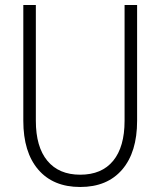

<svg xmlns="http://www.w3.org/2000/svg" viewBox="-20 -730 640 766"><path d="M300 16Q192 16 132.5 -53.5Q73 -123 73 -248V-710H123V-248Q123 -144 169 -88.5Q215 -33 300 -33Q386 -33 431.5 -88.5Q477 -144 477 -248V-710H527V-248Q527 -123 467.5 -53.5Q408 16 300 16Z"/></svg>

Font: Geist Mono UltraLight
Style: Regular
Weight: 200
Monospace: yes
Designer: Basement.studio, Andrés Briganti, Mateo Zaragoza
Foundry: Basement.studio, Vercel, Andrés Briganti, Guido Ferreyra, Mateo Zaragoza
Version: Version 1.400; ttfautohint (v1.8.4.7-5d5b)